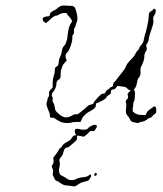

<svg xmlns="http://www.w3.org/2000/svg" viewBox="-20 -435 587 693"><path d="M322 191Q327 186 329 192Q330 194 329 196Q328 198 326 199Q324 200 323 200Q320 199 320 196Q320 193 322 191ZM326 16Q333 19 327 28Q324 31 322.5 35Q321 39 314 38Q308 37 306 38Q304 39 297 47Q287 56 284 57.5Q281 59 275 57Q269 55 263 55H258V63Q258 70 255 72Q252 74 240.5 85Q229 96 224 97Q219 98 216.5 99.5Q214 101 212.5 104Q211 107 209 113Q207 125 200 132Q192 141 195 148Q198 155 193 175Q192 179 194 188Q196 194 198 196Q200 198 207 201Q217 206 222.5 210.5Q228 215 238.5 215Q249 215 255 211Q263 206 285 204Q294 203 299 199Q309 191 309 199Q309 202 307 205.5Q305 209 302.5 212.5Q300 216 298 217Q293 219 284 221Q272 223 257 234Q251 239 241 237Q231 235 227 235Q209 235 197 225Q191 220 185 218Q179 216 177.5 211.5Q176 207 172.5 201Q169 195 171 188Q173 181 170 175Q167 169 167 166Q167 163 171 157Q175 149 173 143Q172 137 173 134Q174 131 181 123Q189 113 192 106.5Q195 100 198 99Q201 98 205 91Q209 84 221.5 77.5Q234 71 237 66Q244 53 252 53H256L253 49Q250 46 250 39Q250 34 251 32.5Q252 31 256 30Q262 29 268.5 31.5Q275 34 285.5 33Q296 32 299 27Q302 22 311.5 18.5Q321 15 321 15Q321 15 326 16ZM232 -414Q247 -415 251 -406Q253 -403 257 -387Q262 -366 257 -355Q255 -351 253.5 -344.5Q252 -338 249 -333.5Q246 -329 247 -322Q248 -315 244 -310.5Q240 -306 241 -299Q242 -290 235.5 -270.5Q229 -251 223 -246Q213 -238 218 -224Q221 -217 221 -216.5Q221 -216 214 -209Q207 -202 205.5 -196.5Q204 -191 201.5 -185.5Q199 -180 199 -168.5Q199 -157 197.5 -153.5Q196 -150 190 -146Q184 -142 184 -136Q184 -117 170 -101Q164 -93 169 -85Q172 -81 170 -76Q168 -71 172.5 -64Q177 -57 178 -46Q179 -39 180.5 -36Q182 -33 191 -25Q204 -13 215 -11.5Q226 -10 240 -18Q250 -24 254.5 -22.5Q259 -21 266.5 -27Q274 -33 281 -38.5Q288 -44 294 -50Q300 -56 305 -57Q318 -59 318 -64Q319 -68 333 -83Q343 -93 346 -95Q349 -97 353 -97Q358 -96 360.5 -102Q363 -108 369 -111.5Q375 -115 377 -118Q379 -121 383 -121Q387 -121 388 -128.5Q389 -136 392.5 -138.5Q396 -141 401.5 -149Q407 -157 419.5 -172Q432 -187 434.5 -195.5Q437 -204 450.5 -217.5Q464 -231 468 -239.5Q472 -248 477.5 -253.5Q483 -259 483 -262Q483 -265 490 -273Q497 -281 498 -287Q502 -307 504 -313Q506 -317 507.5 -324.5Q509 -332 511 -339Q517 -367 517 -377Q516 -391 526 -395Q531 -397 532 -400Q533 -404 537.5 -403Q542 -402 542 -397Q543 -389 537 -380Q532 -373 533 -366Q535 -355 531 -342Q518 -306 517 -293Q515 -282 511 -278Q507 -274 508 -269Q510 -260 510 -257Q510 -254 506 -249Q501 -242 501 -232Q501 -215 489 -194Q486 -188 487 -178Q489 -163 481 -155Q477 -151 476 -145Q473 -124 468 -118Q461 -110 466 -106Q468 -104 467 -88Q466 -72 463.5 -69Q461 -66 461 -59Q461 -52 459 -44Q458 -36 460 -32.5Q462 -29 470.5 -24.5Q479 -20 493 -20H506L509 -27Q511 -33 517.5 -37.5Q524 -42 529 -46Q544 -59 544 -37Q544 -30 543 -28Q542 -26 538 -23Q532 -19 529.5 -15Q527 -11 522 -10Q517 -9 509.5 -3Q502 3 494.5 4Q487 5 482 7.5Q477 10 475.5 9Q474 8 465 7Q451 4 449 -4Q448 -9 444 -13Q440 -17 436.5 -23Q433 -29 435 -43Q437 -57 435 -62Q432 -71 438 -76Q445 -82 441 -92Q439 -98 446 -103L452 -108L447 -110Q442 -112 438 -117Q434 -122 419 -123L404 -125L401 -121Q397 -116 395 -114Q393 -112 388 -112Q379 -112 380 -100Q380 -95 373 -92Q366 -89 364.5 -84Q363 -79 346.5 -70.5Q330 -62 328 -62Q326 -62 326 -55Q326 -45 311 -37Q281 -22 274 -2Q272 2 271 4Q270 6 268 5Q265 5 261.5 5Q258 5 249 5.5Q240 6 238 7.5Q236 9 221.5 9Q207 9 196 3.5Q185 -2 179.5 -6.5Q174 -11 169 -10Q160 -8 160 -18Q160 -24 158 -29Q152 -42 148 -56Q147 -62 149.5 -68.5Q152 -75 152 -79Q152 -83 155 -85.5Q158 -88 157 -96.5Q156 -105 163 -112L170 -119V-134Q170 -149 174 -160.5Q178 -172 178 -181Q178 -188 178.5 -189.5Q179 -191 184 -194.5Q189 -198 190 -200Q191 -202 192 -209Q192 -220 197 -230Q202 -240 203 -250Q204 -263 215 -274Q218 -277 218 -280Q218 -283 220.5 -288Q223 -293 224 -307Q227 -338 236 -351Q240 -357 240 -359Q240 -361 236 -367Q232 -373 229 -376Q224 -379 224 -381.5Q224 -384 221 -386.5Q218 -389 209 -388Q200 -387 194 -383Q188 -379 185 -379Q175 -379 158 -362L147 -352L142 -354Q134 -358 134 -367Q134 -374 151 -376Q157 -376 158 -377Q159 -378 160 -382.5Q161 -387 162 -388.5Q163 -390 165 -391.5Q167 -393 172 -396Q182 -400 186.5 -404.5Q191 -409 197.5 -412.5Q204 -416 214.5 -415Q225 -414 232 -414Z"/></svg>

Font: TT2020 Style D
Style: Italic
Weight: 400
Italic angle: -15°
Version: Version 0.2.000